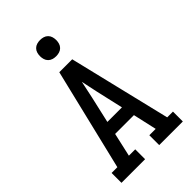

<svg xmlns="http://www.w3.org/2000/svg" viewBox="-278 -1055 1155 1155"><g transform="rotate(-45 300.0 -477.0)"><path d="M39 0V-84H88L245 -735H355L512 -84H561V0H360V-84H414L380 -235H220L186 -84H240V0ZM238 -319H362L323 -490Q317 -517 311.5 -544Q306 -571 300 -598Q294 -571 288.5 -544Q283 -517 277 -490ZM300 -816Q286 -816 272.5 -820Q259 -824 249 -834Q239 -844 235 -857.5Q231 -871 231 -885Q231 -899 235 -912.5Q239 -926 249 -936Q259 -946 272.5 -950Q286 -954 300 -954Q314 -954 327.5 -950Q341 -946 351 -936Q361 -926 365 -912.5Q369 -899 369 -885Q369 -871 365 -857.5Q361 -844 351 -834Q341 -824 327.5 -820Q314 -816 300 -816Z"/></g></svg>

Font: Iosevka Slab Medium Extended
Style: Regular
Weight: 500
Width: 7
Monospace: yes
Designer: Belleve Invis
Foundry: Belleve Invis
Version: Version 11.1.1; ttfautohint (v1.8.3)